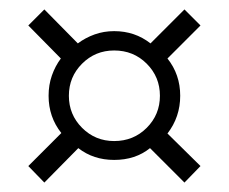

<svg xmlns="http://www.w3.org/2000/svg" viewBox="-20 -495 485 407"><path d="M40 -441 74 -475 145 -403Q161 -415 180.5 -422Q200 -429 222 -429Q266 -429 299 -403L371 -475L405 -441L335 -371Q362 -337 362 -292Q362 -247 335 -212L405 -143L371 -108L298 -181Q267 -156 222 -156Q178 -156 146 -181L74 -108L40 -143L110 -213Q83 -247 83 -292Q83 -315 90 -335Q97 -355 109 -371ZM222 -196Q263 -196 291 -224Q319 -252 319 -292Q319 -332 291 -360Q263 -388 222 -388Q182 -388 154 -360Q126 -332 126 -292Q126 -252 154 -224Q182 -196 222 -196Z"/></svg>

Font: Georama Light
Style: Regular
Weight: 300
Designer: Jean-Baptiste Levee
Foundry: Production Type
Version: Version 1.000